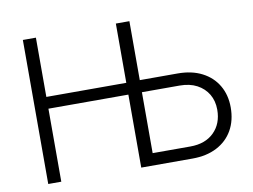

<svg xmlns="http://www.w3.org/2000/svg" viewBox="-78 -841 1258 955"><g transform="rotate(-10 551.0 -364.0)"><path d="M91.8 0V-727.5H157.7V-428.2H593.8V-368.7H157.7V0ZM610.4 -429.7H820.8Q892.1 -429.7 943.8 -403.1Q995.6 -376.5 1023.7 -328.6Q1051.8 -280.8 1051.8 -217.8Q1051.8 -151.9 1023.9 -103Q996.1 -54.2 944.1 -27.1Q892.1 0 820.8 0H561.5V-727.5H629.9V-61H820.3Q896 -61 939.9 -104.2Q983.9 -147.5 983.9 -218.3Q983.9 -262.7 963.9 -296.4Q943.8 -330.1 907.5 -349.4Q871.1 -368.7 820.3 -368.7H610.4Z"/></g></svg>

Font: Inter 18pt Light
Style: Regular
Weight: 300
Designer: Rasmus Andersson
Foundry: rsms
Version: Version 4.001;git-66647c0bb